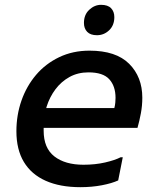

<svg xmlns="http://www.w3.org/2000/svg" viewBox="-20 -767 645 796"><path d="M313 9Q229 9 169.5 -17.5Q110 -44 79 -95.5Q48 -147 48 -223Q48 -290 69 -350Q90 -410 129.5 -456.5Q169 -503 225.5 -530Q282 -557 351 -557Q461 -557 515.5 -502.5Q570 -448 570 -362Q570 -329 564 -297Q558 -265 550 -237H123V-319H454Q457 -330 458 -341.5Q459 -353 459 -361Q459 -410 433 -438.5Q407 -467 347 -467Q303 -467 268.5 -448Q234 -429 210 -397Q186 -365 173.5 -325.5Q161 -286 161 -244V-225Q161 -153 205.5 -118.5Q250 -84 326 -84Q375 -84 416 -93.5Q457 -103 480 -115H489L470 -19Q444 -7 402.5 1Q361 9 313 9ZM382 -621Q355 -621 341.5 -635Q328 -649 328 -672Q328 -706 350 -726.5Q372 -747 399 -747Q427 -747 440.5 -733Q454 -719 454 -696Q454 -662 432.5 -641.5Q411 -621 382 -621Z"/></svg>

Font: Kufam Medium
Style: Italic
Weight: 500
Italic angle: -11°
Designer: Artur Schmal
Foundry: Original Type
Version: Version 1.301; ttfautohint (v1.8.3)